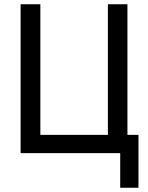

<svg xmlns="http://www.w3.org/2000/svg" viewBox="-20 -721 695 904"><path d="M546 163V0H77V-701H170V-86H488V-701H580V-86H632V163Z"/></svg>

Font: Zen Kaku Gothic New Medium
Style: Regular
Weight: 500
Designer: Yoshimichi Ohira
Foundry: Positype
Version: Version 1.002